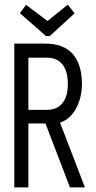

<svg xmlns="http://www.w3.org/2000/svg" viewBox="-20 -812 415 832"><path d="M274 -792 186 -721 93 -791 66 -755 179 -656H196L303 -754ZM42 0H103V-277H177L283 0H348L240 -281C298 -298 335 -369 335 -448C335 -555 287 -623 177 -623H42ZM103 -336V-562H183C243 -562 274 -521 274 -448C274 -377 243 -336 183 -336Z"/></svg>

Font: Inconsolata Condensed
Style: Regular
Weight: 400
Width: 3
Monospace: yes
Designer: Raph Levien, Cyreal, Brenton Simpson
Foundry: Raph Levien, Cyreal, Google
Version: Version 3.100